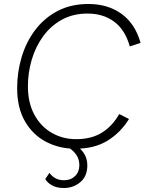

<svg xmlns="http://www.w3.org/2000/svg" viewBox="-20 -735 725 963"><path d="M358 11Q278 11 211.5 -23.5Q145 -58 105.5 -126Q66 -194 66 -293Q66 -373 88.5 -448.5Q111 -524 156 -584Q201 -644 268 -679.5Q335 -715 424 -715Q521 -715 589.5 -665.5Q658 -616 685 -520L631 -502Q608 -585 553 -626Q498 -667 419 -667Q346 -667 290 -636Q234 -605 196 -552.5Q158 -500 139 -435Q120 -370 120 -302Q120 -219 152.5 -159.5Q185 -100 240 -68.5Q295 -37 362 -37Q439 -37 491.5 -70Q544 -103 578 -163L627 -138Q584 -69 518.5 -29Q453 11 358 11ZM311 -4 343 -17Q378 2 398 29.5Q418 57 418 94Q418 149 383 178.5Q348 208 301 208Q264 208 240.5 194.5Q217 181 207 163L228 132Q240 149 258 159Q276 169 302 169Q335 169 356.5 148Q378 127 378 93Q378 62 361 39Q344 16 311 -4Z"/></svg>

Font: Prodigy Sans Light
Style: Italic
Weight: 300
Italic angle: -13°
Designer: Wei Huang
Foundry: Wei Huang
Version: Version 1.003; ttfautohint (v1.8.3)